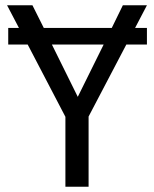

<svg xmlns="http://www.w3.org/2000/svg" viewBox="-20 -708 584 728"><path d="M492.2 -602.1H537.1V-539.1H459L315.9 -266.1V0H228V-265.1L85 -539.1H11.2V-602.1H51.8L6.8 -688H103L146 -602.1H403.8L445.8 -688H537.1ZM274.9 -340.8 373 -539.1H176.8Z"/></svg>

Font: Fira Sans Book
Style: Regular
Weight: 350
Designer: Carrois Corporate & Edenspiekermann AG
Foundry: Carrois Corporate GbR & Edenspiekermann AG
Version: Version 4.203;PS 004.203;hotconv 1.0.88;makeotf.lib2.5.64775